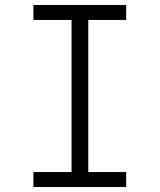

<svg xmlns="http://www.w3.org/2000/svg" viewBox="-20 -750 640 770"><path d="M114 0V-60H267V-670H114V-730H486V-670H334V-60H486V0Z"/></svg>

Font: Tiny ExtraLight
Style: Regular
Weight: 200
Monospace: yes
Designer: Philipp Nurullin, Konstantin Bulenkov
Foundry: JetBrains
Version: Version 2.251; ttfautohint (v1.8.4.7-5d5b)